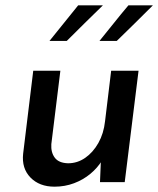

<svg xmlns="http://www.w3.org/2000/svg" viewBox="-20 -685 595 722"><path d="M185 17Q128 17 94.5 -17.5Q61 -52 67 -107L105 -419H207L173 -143Q171 -112 186 -92Q201 -72 236 -71Q271 -71 300.5 -91.5Q330 -112 350 -147.5Q370 -183 375 -229L398 -419H501L449 0H356L360 -96L364 -82Q347 -54 320 -31.5Q293 -9 258.5 4Q224 17 185 17ZM367 -665Q333 -632 298.5 -598Q264 -564 231 -531H166Q193 -564 220 -598Q247 -632 274 -665ZM555 -665Q522 -632 487.5 -598Q453 -564 419 -531H354Q381 -564 408 -598Q435 -632 463 -665Z"/></svg>

Font: Josefin Sans Thin Medium
Style: Italic
Weight: 500
Italic angle: -7°
Version: Version 2.000